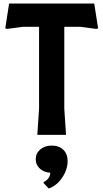

<svg xmlns="http://www.w3.org/2000/svg" viewBox="-20 -770 590 1096"><path d="M540 -608 529 -605 439 -617H347V-150L357 0H193L203 -150V-617H111L21 -605L10 -608L32 -750H518ZM366 149Q366 198 335 244Q304 290 258 306L228 274L230 269Q266 250 267 216Q231 214 207.5 192.5Q184 171 184 139Q184 105 210 83Q236 61 275 61Q317 61 341.5 85Q366 109 366 149Z"/></svg>

Font: Farro
Style: Bold
Weight: 700
Designer: Aceler Chua
Foundry: Grayscale Limited
Version: Version 1.101